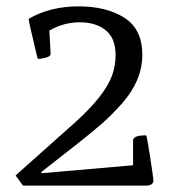

<svg xmlns="http://www.w3.org/2000/svg" viewBox="-20 -583 550 603"><path d="M364 -259Q331 -222 302 -196.5Q273 -171 225 -133L110 -43L111 -39L398 -64V-142Q398 -158 439 -158Q441 -158 451.5 -90Q462 -22 462 -14Q459 0 438 0H52L29 -32L213 -196Q309 -282 332 -346Q343 -377 343 -410Q343 -463 312 -488Q281 -513 230.5 -513Q180 -513 135 -487L139 -414Q139 -406 124 -402Q109 -398 99 -398Q98 -398 91.5 -426.5Q85 -455 77.5 -486.5Q70 -518 70 -524Q138 -563 226.5 -563Q315 -563 371 -527Q427 -491 427 -411Q427 -331 364 -259Z"/></svg>

Font: Mate
Style: Regular
Weight: 400
Designer: Eduardo Rodriguez Tunni
Foundry: Eduardo Rodriguez Tunni
Version: Version 1.002